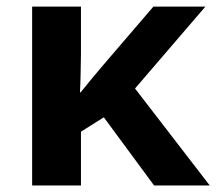

<svg xmlns="http://www.w3.org/2000/svg" viewBox="-20 -566 660 586"><path d="M606.9 -545.9 392.1 -295.9 620.1 0H450.2L296.9 -208L227.1 -164.1V0H78.1V-545.9H227.1V-402.8Q226.6 -373 226.1 -343.3Q225.6 -313.5 224.1 -284.2H226.1Q243.2 -305.2 260 -325.7Q276.9 -346.2 294.9 -367.2L448.2 -545.9Z"/></svg>

Font: Open Sans
Style: Bold
Weight: 700
Designer: Monotype Design Team
Foundry: Monotype Imaging Inc.
Version: Version 3.000; ttfautohint (v1.8.4)